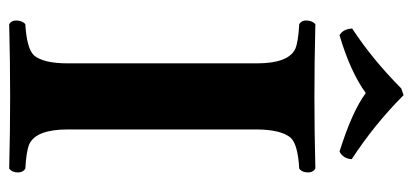

<svg xmlns="http://www.w3.org/2000/svg" viewBox="-254 -620 876 407"><g transform="rotate(90 183.5 -416.0)"><path d="M113.8 -522.9Q113.8 -589.8 83 -604.5Q67.9 -610.8 30.8 -612.8Q19.5 -619.6 24.4 -637.2Q26.9 -644 30.8 -647Q110.4 -645 185.1 -645Q256.8 -645 336.9 -647Q348.1 -640.1 343.8 -622.6Q341.3 -615.7 336.9 -612.8Q285.6 -609.9 271.5 -594.7Q254.4 -574.7 253.9 -522.9V-122.1Q253.9 -55.2 285.2 -40.5Q300.3 -34.2 336.9 -32.2Q348.1 -25.4 343.8 -7.8Q341.3 -1 336.9 2Q256.8 0 185.1 0Q111.3 0 30.8 2Q19.5 -4.9 24.4 -22.5Q26.9 -29.3 30.8 -32.2Q82 -35.2 96.7 -50.3Q113.8 -70.3 113.8 -122.1ZM316.9 -724.1Q315.9 -706.1 300.8 -698.2Q215.3 -725.1 176.8 -753.9Q131.8 -721.2 54.2 -698.2Q41 -705.6 40 -725.1Q104.5 -767.1 167 -829.1L181.2 -834Q242.7 -772.5 316.9 -724.1Z"/></g></svg>

Font: Linux Libertine O
Style: Bold
Weight: 700
Designer: Philipp H. Poll
Foundry: Philipp H. Poll
Version: Version 5.0.0